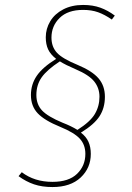

<svg xmlns="http://www.w3.org/2000/svg" viewBox="-20 -692 533 776"><path d="M188 -540Q188 -503 210 -479Q232 -455 293 -430Q353 -405 378.5 -375Q404 -345 404 -301Q404 -256 382.5 -222.5Q361 -189 307 -156Q328 -140 337.5 -119Q347 -98 347 -70Q347 -13 306 25.5Q265 64 192 64Q150 64 117.5 53Q85 42 55 20L68 4Q119 43 192 43Q258 43 291.5 10.5Q325 -22 325 -70Q325 -107 302.5 -131.5Q280 -156 224 -179Q160 -205 132.5 -234Q105 -263 105 -308Q105 -351 128.5 -385.5Q152 -420 207 -454Q184 -472 174.5 -492.5Q165 -513 165 -541Q165 -576 183 -606Q201 -636 235.5 -654Q270 -672 316 -672Q355 -672 385.5 -661Q416 -650 444 -629L432 -613Q403 -633 376.5 -642.5Q350 -652 316 -652Q254 -652 221 -619.5Q188 -587 188 -540ZM286 -412Q244 -430 222 -444Q170 -410 148.5 -379.5Q127 -349 127 -308Q127 -270 150 -245.5Q173 -221 233 -196Q267 -183 293 -167Q345 -200 363.5 -231.5Q382 -263 382 -301Q382 -336 361 -362.5Q340 -389 286 -412Z"/></svg>

Font: Fira Sans Condensed Thin
Style: Italic
Weight: 250
Width: 3
Italic angle: -8°
Designer: Carrois Corporate & Edenspiekermann AG
Foundry: Carrois Corporate GbR & Edenspiekermann AG
Version: Version 4.203